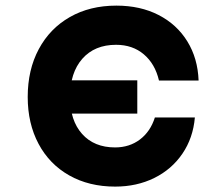

<svg xmlns="http://www.w3.org/2000/svg" viewBox="-20 -652 790 690"><path d="M79.6 -303.6Q79.6 -401.2 119.4 -475.5Q159.2 -549.8 231.2 -590.8Q303.1 -631.8 398.3 -631.8Q484.3 -631.8 549.9 -598.1Q615.5 -564.4 653.1 -503.5Q690.7 -442.7 693.7 -362.7H551.3Q537.3 -422.5 496.9 -456.7Q456.5 -491 397 -491Q320.1 -491 275.9 -440.9Q231.7 -390.7 231.7 -303.6Q231.7 -219.1 275.1 -170.6Q318.4 -122.2 393.6 -122.2Q445.2 -122.2 482.9 -150.7Q520.6 -179.3 536.6 -229.8H680.3Q673.9 -156.1 635.5 -99.7Q597.1 -43.3 534.3 -12.3Q471.5 18.6 393.8 18.6Q299.9 18.6 228.7 -21.7Q157.5 -62 118.6 -135Q79.6 -208 79.6 -303.6ZM219 -363.4H473.4V-243.7H219Z"/></svg>

Font: Martian Mono VF sWd Rg
Style: Regular
Weight: 400
Width: 6
Monospace: yes
Designer: Roman Shamin
Foundry: Evil Martians
Version: Version 1.100